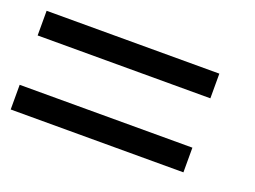

<svg xmlns="http://www.w3.org/2000/svg" viewBox="-53 -588 607 457"><g transform="rotate(20 250.0 -359.0)"><path d="M0 -421.9V-484.4H437.5V-421.9ZM0 -234.4V-296.9H437.5V-234.4Z"/></g></svg>

Font: KH Dot Dougenzaka 16
Style: Regular
Weight: 400
Designer: Original version for X68000 by Keitarou Hiraki (http://hp.vector.co.jp/authors/VA000874/) / TrueType conversion by Homem
Version: Version 1.00.20150527